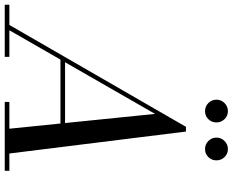

<svg xmlns="http://www.w3.org/2000/svg" viewBox="-151 -876 982 810"><g transform="rotate(90 340.0 -471.0)"><path d="M29 0 470 -764.5H490L585 0H480L415.5 -634L51.5 0ZM-45 0V-19.5H175V0ZM365 0V-19.5H655.5V0ZM182 -235V-254.5H514.5V-235ZM564 -845Q544 -845 529.8 -859Q515.5 -873 515.5 -893Q515.5 -913 529.8 -927.2Q544 -941.5 564 -941.5Q584 -941.5 597.8 -927.2Q611.5 -913 611.5 -893Q611.5 -873 597.8 -859Q584 -845 564 -845ZM404 -845Q384 -845 369.8 -859Q355.5 -873 355.5 -893Q355.5 -913 369.8 -927.2Q384 -941.5 404 -941.5Q424 -941.5 437.8 -927.2Q451.5 -913 451.5 -893Q451.5 -873 437.8 -859Q424 -845 404 -845Z"/></g></svg>

Font: Bodoni Moda SC
Style: Italic
Weight: 400
Italic angle: -13°
Designer: Owen Earl
Foundry: indestructible type
Version: Version 2.005